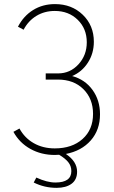

<svg xmlns="http://www.w3.org/2000/svg" viewBox="-20 -740 552 929"><path d="M463.9 -187Q463.9 -111.3 419.2 -60.5Q374.5 -9.8 298.8 4.9Q353 41.5 353 90.8Q353 129.4 326.2 149.2Q299.3 168.9 253.9 168.9Q194.8 168.9 143.1 143.1L155.8 119.1Q207.5 143.1 248 143.1Q325.2 143.1 325.2 87.9Q325.2 64 311 45.7Q296.9 27.3 266.1 8.8Q259.3 9.8 245.1 9.8Q179.7 9.8 127 -19.5Q74.2 -48.8 44.9 -102.1L74.2 -118.2Q99.1 -72.3 143.6 -47.1Q188 -22 245.1 -22Q328.6 -22 379.4 -67.4Q430.2 -112.8 430.2 -189Q430.2 -262.2 383.5 -308.6Q336.9 -355 259.8 -355H201.2V-384.8H261.2Q319.3 -384.8 359.6 -428.7Q399.9 -472.7 399.9 -535.2Q399.9 -601.1 356.2 -644Q312.5 -687 245.1 -687Q195.3 -687 156 -663.1Q116.7 -639.2 94.2 -596.2L66.9 -610.8Q93.8 -662.6 140.1 -691.4Q186.5 -720.2 246.1 -720.2Q327.1 -720.2 380.6 -668.5Q434.1 -616.7 434.1 -538.1Q434.1 -481.9 405.5 -437.3Q377 -392.6 329.1 -372.1Q391.6 -355 427.7 -304.9Q463.9 -254.9 463.9 -187Z"/></svg>

Font: Rawline ExtraLight
Style: Regular
Weight: 275
Designer: Matt McInerney, Pablo Impallari, Rodrigo Fuenzalida
Foundry: Matt McInerney, Pablo Impallari, Rodrigo Fuenzalida
Version: Version 4.020;PS 004.020;hotconv 1.0.88;makeotf.lib2.5.64775